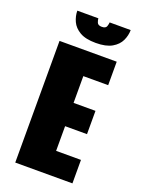

<svg xmlns="http://www.w3.org/2000/svg" viewBox="-164 -962 777 1038"><g transform="rotate(20 225.0 -443.0)"><path d="M60 0V-700H389V-565H246V-411H372V-277H246V-135H389V0ZM247.5 -756.5Q188.5 -756.5 155.2 -776Q122 -795.5 108.2 -825.5Q94.5 -855.5 94.5 -886.5H215.5Q215.5 -878.5 220.8 -864Q226 -849.5 248.5 -849.5Q271 -849.5 275.8 -864Q280.5 -878.5 280.5 -886.5H401.5Q401.5 -855.5 387.5 -825.5Q373.5 -795.5 339.8 -776Q306 -756.5 247.5 -756.5Z"/></g></svg>

Font: Trispace Condensed ExtraBold
Style: Regular
Weight: 800
Width: 3
Designer: Tyler Finck
Foundry: Etcetera Type Company
Version: Version 1.210; ttfautohint (v1.8.3)